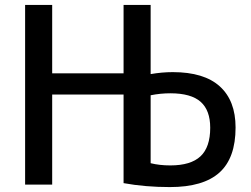

<svg xmlns="http://www.w3.org/2000/svg" viewBox="-20 -750 1019 780"><path d="M482 -366H192V0H82V-730H192V-452H482V-730H592V-449Q638 -457 682 -457Q809 -457 873 -399Q937 -341 937 -232Q937 -108 871.5 -49Q806 10 670 10Q570 10 482 -6ZM592 -363V-87Q628 -78 672 -78Q755 -78 794.5 -115Q834 -152 834 -231Q834 -302 795 -336.5Q756 -371 672 -371Q632 -371 592 -363Z"/></svg>

Font: M PLUS 1p Medium
Style: Regular
Weight: 500
Version: Version 1.062